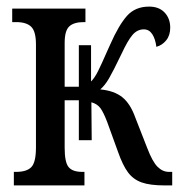

<svg xmlns="http://www.w3.org/2000/svg" viewBox="-20 -562 548 582"><path d="M22 -41H29Q61 -41 75 -55.5Q89 -70 89 -115V-427Q89 -467 74.5 -481Q60 -495 29 -495H17V-536H239V-495H234Q204 -495 190 -482Q176 -469 176 -432V-299H219V-425H256V-315Q267 -326 277 -346Q287 -366 305 -407L314 -427Q340 -486 365 -514Q390 -542 432 -542Q462 -542 479 -524Q496 -506 496 -478Q496 -455 484 -440Q472 -425 454 -420Q451 -444 441.5 -458.5Q432 -473 416 -473Q396 -473 381.5 -456Q367 -439 348 -398Q323 -346 310.5 -324.5Q298 -303 284 -291Q326 -287 350.5 -267.5Q375 -248 390 -206L426 -114Q442 -72 457.5 -56.5Q473 -41 492 -41H502V0H478Q435 0 409.5 -9Q384 -18 368 -39.5Q352 -61 338 -101L305 -192Q294 -221 284.5 -234Q275 -247 257 -252L258 -137H219V-258H176V-114Q176 -70 188 -55.5Q200 -41 229 -41H236V0H22Z"/></svg>

Font: Noto Serif Cond
Style: Regular
Weight: 400
Width: 3
Designer: Monotype Design Team
Foundry: Monotype Imaging Inc.
Version: Version 1.001